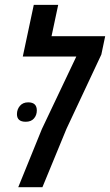

<svg xmlns="http://www.w3.org/2000/svg" viewBox="-20 -782 459 802"><path d="M56.2 0 154.8 -242.7 298.8 -545.9H75.2L121.1 -761.7H223.1L195.3 -630.9H419.4L403.3 -554.2L257.8 -244.1L157.2 0ZM87.4 -273.4Q50.8 -273.4 50.8 -305.2Q50.8 -325.2 63.2 -339.8Q75.7 -354.5 97.7 -354.5Q133.8 -354.5 133.8 -320.8Q133.8 -300.8 121.8 -287.1Q109.9 -273.4 87.4 -273.4Z"/></svg>

Font: Open Sans Condensed SemiBold
Style: Italic
Weight: 600
Width: 3
Italic angle: -12°
Designer: Monotype Design Team
Foundry: Monotype Imaging Inc.
Version: Version 3.000; ttfautohint (v1.8.4)